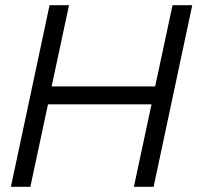

<svg xmlns="http://www.w3.org/2000/svg" viewBox="-20 -720 761 740"><path d="M22 0 171 -700H246L179 -387H578L645 -700H721L572 0H496L564 -318H165L97 0Z"/></svg>

Font: Red Hat Display
Style: Italic
Weight: 300
Italic angle: -12°
Designer: Pentagram, MCKL
Foundry: Pentagram, MCKL
Version: Version 1.023